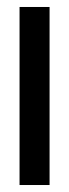

<svg xmlns="http://www.w3.org/2000/svg" viewBox="-20 -530 198 550"><path d="M36 0V-510H122V0Z"/></svg>

Font: Saira Ultra Condensed SemiBold
Style: Regular
Weight: 600
Width: 1
Designer: Hector Gatti with collaboration of the Omnibus-Type team
Foundry: Omnibus-Type
Version: Version 1.001; ttfautohint (v1.8)